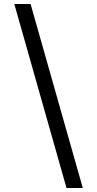

<svg xmlns="http://www.w3.org/2000/svg" viewBox="-20 -812 489 967"><path d="M52 -792H134L397 135H315Z"/></svg>

Font: ltamil85
Style: Book
Weight: 400
Designer: Jelle Bosma - Monotype Design Team
Foundry: Monotype Imaging Inc.
Version: Version 2.003